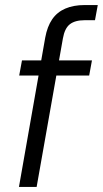

<svg xmlns="http://www.w3.org/2000/svg" viewBox="-20 -740 407 760"><path d="M55 0 159 -591Q167 -635 186.5 -663.5Q206 -692 238.5 -706Q271 -720 315 -720H367L356 -660H315Q277 -660 256.5 -644Q236 -628 229 -588L125 0ZM56 -441 67 -501H344L333 -441Z"/></svg>

Font: DM Sans 18pt Light
Style: Italic
Weight: 300
Italic angle: -10°
Designer: Colophon Foundry, Jonny Pinhorn
Foundry: Colophon Foundry
Version: Version 4.004;gftools[0.9.30]